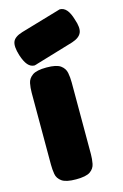

<svg xmlns="http://www.w3.org/2000/svg" viewBox="-115 -781 537 841"><g transform="rotate(-15 153.5 -360.0)"><path d="M122 9Q77 9 58 -4.5Q39 -18 35.5 -39Q32 -60 32 -82V-408Q32 -430 36 -450.5Q40 -471 59 -484.5Q78 -498 123 -498Q168 -498 186.5 -484.5Q205 -471 209 -450Q213 -429 213 -406V-81Q213 -59 209 -38Q205 -17 186.5 -4Q168 9 122 9ZM76 -520Q58 -520 45 -535Q32 -550 22 -581Q9 -623 17 -643.5Q25 -664 61 -675L245 -729Q263 -729 276 -714Q289 -699 298 -668Q312 -628 303 -607Q294 -586 260 -575Z"/></g></svg>

Font: Fredoka SemiCondensed
Style: Bold
Weight: 700
Width: 4
Designer: Ben Nathan
Foundry: Milena B. Brandão, Ben Nathan
Version: Version 2.001